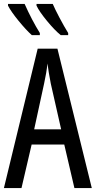

<svg xmlns="http://www.w3.org/2000/svg" viewBox="-20 -963 490 983"><path d="M309 -223H142L90 0H0L173 -714H274L450 0H361ZM240 -535Q228 -597 223 -638Q218 -590 206 -536L155 -301H293ZM184 -794V-783H143Q113 -810 75 -856.5Q37 -903 21 -934V-943H106Q143 -860 184 -794ZM329 -794V-783H291Q260 -808 220.5 -856Q181 -904 167 -934V-943H250Q261 -917 284.5 -872.5Q308 -828 329 -794Z"/></svg>

Font: Noto Sans UI Cond
Style: Regular
Weight: 400
Width: 3
Designer: Monotype Design Team
Foundry: Monotype Imaging Inc.
Version: Version 1.001